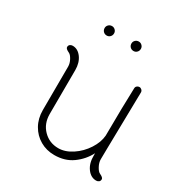

<svg xmlns="http://www.w3.org/2000/svg" viewBox="-167 -827 922 968"><g transform="rotate(30 294.5 -342.5)"><path d="M549 -5Q549 5 542.5 10Q536 15 527 15Q496 15 474.5 -14.5Q453 -44 454 -90V-102Q429 -54 385 -22.5Q341 9 280 9Q234 9 197 -12.5Q160 -34 138.5 -72Q117 -110 117 -159L118 -412Q118 -431 107.5 -450.5Q97 -470 86 -475Q64 -485 64 -495Q64 -505 70.5 -510Q77 -515 86 -515Q116 -515 137 -486.5Q158 -458 158 -415L157 -159Q157 -103 192.5 -67Q228 -31 280 -31Q320 -31 360 -57.5Q400 -84 426.5 -125Q453 -166 456 -206Q457 -382 461 -484Q461 -492 467 -497.5Q473 -503 481 -503Q489 -503 495 -497Q501 -491 501 -483Q500 -463 495 -159L494 -90Q494 -71 505 -50.5Q516 -30 527 -25Q549 -15 549 -5ZM180 -673Q180 -684 188 -692Q196 -700 208 -700Q219 -700 227 -692Q235 -684 235 -673Q235 -661 227 -653Q219 -645 208 -645Q196 -645 188 -653Q180 -661 180 -673ZM336 -673Q336 -684 344 -692Q352 -700 364 -700Q375 -700 383 -692Q391 -684 391 -673Q391 -661 383 -653Q375 -645 364 -645Q352 -645 344 -653Q336 -661 336 -673Z"/></g></svg>

Font: Tsukimi Rounded Light
Style: Regular
Weight: 300
Designer: Takashi Funayama
Foundry: Takashi Funayama
Version: Version 1.032; ttfautohint (v1.8.3)